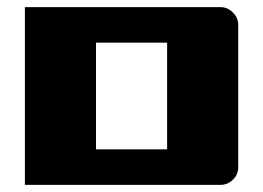

<svg xmlns="http://www.w3.org/2000/svg" viewBox="-20 -520 740 540"><path d="M600 -500Q620 -500 635 -485Q650 -470 650 -450V-50Q650 -29 635 -14.5Q620 0 600 0H50V-500ZM250 -100H450V-400H250Z"/></svg>

Font: Tokeely Brookings
Style: Regular
Weight: 400
Designer: Peter Wiegel
Foundry: Peter Wiegel
Version: Version 2.001